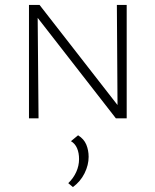

<svg xmlns="http://www.w3.org/2000/svg" viewBox="-20 -482 633 782"><path d="M98 0V-462H133L137 0ZM473 0H452L115 -433V-462H141L472 -37ZM496 -462V0H459L456 -462ZM277 280 258 264Q279 244 290.5 218.5Q302 193 302 166Q302 141 294 122Q286 103 269 93L298 69Q322 84 331.5 107Q341 130 341 157Q341 190 324.5 223.5Q308 257 277 280Z"/></svg>

Font: Ysabeau SC ExtraLight
Style: Regular
Weight: 250
Designer: Christian Thalmann (Catharsis Fonts)
Version: Version 2.001;gftools[0.9.30]; featfreeze: smcp